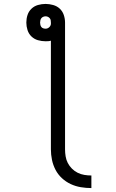

<svg xmlns="http://www.w3.org/2000/svg" viewBox="-20 -760 590 977"><path d="M445 197Q418 197 391 192.5Q364 188 339.5 176.5Q315 165 295 146.5Q275 128 262.5 104Q250 80 244.5 53.5Q239 27 239 0V-553Q233 -551 226 -550.5Q219 -550 212 -550Q192 -550 173 -555.5Q154 -561 140 -574.5Q126 -588 120 -607Q114 -626 114 -645Q114 -665 120 -683.5Q126 -702 140 -715.5Q154 -729 173 -734.5Q192 -740 212 -740Q231 -740 250.5 -734.5Q270 -729 284 -716Q298 -703 304.5 -684Q311 -665 311 -645V0Q311 18 314 36Q317 54 325 69.5Q333 85 346 98Q359 111 375 119Q391 127 409 130Q427 133 445 133ZM212 -614Q222 -614 230 -621Q238 -628 239 -638V-645Q239 -651 238 -657Q237 -663 233 -667.5Q229 -672 223.5 -674.5Q218 -677 212 -677Q206 -677 200 -674.5Q194 -672 190.5 -667.5Q187 -663 185.5 -657Q184 -651 184 -645Q184 -639 185.5 -633Q187 -627 190.5 -622.5Q194 -618 200 -616Q206 -614 212 -614Z"/></svg>

Font: Lode
Style: Regular
Weight: 400
Monospace: yes
Designer: Belleve Invis
Foundry: Belleve Invis
Version: Version 29.2.0; ttfautohint (v1.8.3)